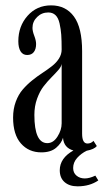

<svg xmlns="http://www.w3.org/2000/svg" viewBox="-20 -546 385 701"><path d="M130.9 10.3Q85 10.3 56.4 -22.2Q27.8 -54.7 27.8 -116.7Q27.8 -148.4 37.6 -174.8Q47.4 -201.2 63 -219.2Q78.6 -237.3 97.4 -252.4Q116.2 -267.6 135.3 -280Q154.3 -292.5 169.9 -304.7Q185.5 -316.9 195.3 -332.3Q205.1 -347.7 205.1 -365.2Q205.1 -398.4 203.6 -419.2Q202.1 -439.9 197.5 -460.4Q192.9 -481 182.6 -490.7Q172.4 -500.5 156.2 -500.5Q132.3 -500.5 115.5 -483.9Q98.6 -467.3 98.6 -444.3Q98.6 -432.1 105.2 -415Q111.8 -397.9 111.8 -385.3Q111.8 -366.7 103.5 -356Q95.2 -345.2 79.1 -345.2Q63.5 -345.2 55.2 -358.4Q46.9 -371.6 46.9 -395.5Q46.9 -450.2 80.6 -488.3Q114.3 -526.4 166.5 -526.4Q220.2 -526.4 250 -485.6Q279.8 -444.8 279.8 -358.9V-58.1Q279.8 -22 299.3 -22Q312.5 -22 321.3 -31.7L333.5 -12.7Q324.2 -1 296.4 4.4Q276.4 14.2 261.7 30.5Q247.1 46.9 247.1 67.4Q247.1 85 259.3 95.2Q271.5 105.5 289.6 105.5Q306.6 105.5 328.1 95.2L338.9 112.8Q307.6 134.3 263.2 134.3Q233.4 134.3 215.8 118.9Q198.2 103.5 198.2 75.7Q198.2 31.2 248 3.4Q212.9 -6.3 210 -43Q204.6 -23.4 185.1 -6.6Q165.5 10.3 130.9 10.3ZM152.8 -23.4Q174.8 -23.4 189.9 -47.4Q205.1 -71.3 205.1 -95.7V-313Q204.1 -303.2 193.4 -290.8Q182.6 -278.3 168.2 -263.9Q153.8 -249.5 139.6 -231.4Q125.5 -213.4 115.5 -186Q105.5 -158.7 105.5 -126.5Q105.5 -23.4 152.8 -23.4Z"/></svg>

Font: Imbue
Style: Regular
Weight: 400
Designer: Tyler Finck
Foundry: Etcetera Type Company
Version: Version 0.910